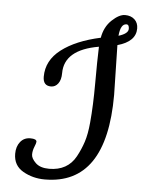

<svg xmlns="http://www.w3.org/2000/svg" viewBox="-49 -656 536 715"><g transform="rotate(5 219.5 -298.0)"><path d="M371 -502 375 -316Q375 20 145 20Q100 20 63.5 -1Q27 -22 27 -66Q27 -93 41 -110.5Q55 -128 78.5 -128Q102 -128 102 -117Q102 -112 96 -97.5Q90 -83 90 -68.5Q90 -54 107 -37.5Q124 -21 158 -21Q192 -21 217 -35Q242 -49 257 -76.5Q272 -104 281.5 -133Q291 -162 295 -206Q301 -271 301 -353.5Q301 -436 303 -490Q175 -468 175 -380Q175 -355 164.5 -341Q154 -327 138 -327Q108 -327 108 -361Q108 -422 161.5 -463Q215 -504 307 -524Q314 -565 341 -590.5Q368 -616 390 -616Q412 -616 425.5 -603.5Q439 -591 439 -570Q439 -521 371 -502ZM398 -582Q376 -582 372 -537Q408 -548 408 -566Q408 -582 398 -582Z"/></g></svg>

Font: Cookie
Style: Regular
Weight: 400
Designer: Ania Kruk
Foundry: Ania Kruk
Version: Version 1.004